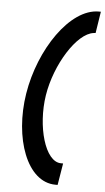

<svg xmlns="http://www.w3.org/2000/svg" viewBox="-57 -732 497 905"><g transform="rotate(5 191.5 -279.5)"><path d="M66 -280C32 -68 105 136 241 136H251L268 33H258C182 33 136 -132 159 -280C182 -427 279 -583 358 -592L367 -593L383 -695H373C237 -695 100 -492 66 -280Z"/></g></svg>

Font: Charger Pro
Style: ExBdExtObl
Weight: 400
Designer: Jasper
Foundry: Cannot Into Space Fonts
Version: Version 1.09